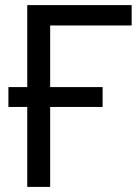

<svg xmlns="http://www.w3.org/2000/svg" viewBox="-20 -734 550 754"><path d="M497 -714V-634H177V-392H383V-314H177V0H87V-314H13V-392H87V-714Z"/></svg>

Font: Advent Sans Logo
Style: Regular
Weight: 400
Designer: Types & Symbols
Foundry: Types & Symbols
Version: Version 1.002